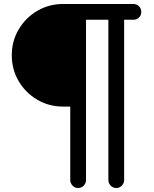

<svg xmlns="http://www.w3.org/2000/svg" viewBox="-20 -718 772 962"><path d="M371 224Q355 224 343.5 212Q332 200 332 184V-184H296Q225 -184 166.5 -218.5Q108 -253 73.5 -311.5Q39 -370 39 -441Q39 -512 73.5 -570.5Q108 -629 166.5 -663.5Q225 -698 296 -698H648Q665 -698 676.5 -686.5Q688 -675 688 -658Q688 -642 676.5 -630.5Q665 -619 648 -619H602V184Q602 200 590.5 212Q579 224 562 224Q546 224 534.5 212Q523 200 523 184V-619H411V184Q411 200 399.5 212Q388 224 371 224Z"/></svg>

Font: Varela Round
Style: Regular
Weight: 400
Designer: Joe Prince, Avraham Cornfeld
Foundry: Joe Prince, Avraham Cornfeld
Version: Version 3.010; ttfautohint (v1.8.4.7-5d5b)